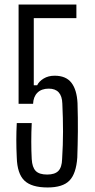

<svg xmlns="http://www.w3.org/2000/svg" viewBox="-20 -820 417 847"><path d="M190 7Q119 7 87.5 -23.5Q56 -54 54 -125Q52 -165 52 -202Q52 -239 54 -277H120Q118 -238 118 -196Q118 -154 120 -118Q122 -82 137.5 -66Q153 -50 188 -50Q222 -50 237.5 -66Q253 -82 254 -118Q258 -181 258 -239.5Q258 -298 255 -363Q253 -429 195 -429Q163 -429 145 -411Q127 -393 126 -362H62V-800H317V-740H129V-444H144Q152 -461 172.5 -473.5Q193 -486 221 -486Q271 -486 295 -455Q319 -424 322 -365Q324 -298 323.5 -240.5Q323 -183 321 -125Q316 -54 286.5 -23.5Q257 7 190 7Z"/></svg>

Font: Big Shoulders Display
Style: Regular
Weight: 400
Designer: Patric King
Foundry: XO Type Co
Version: Version 1.000; ttfautohint (v1.8.2)